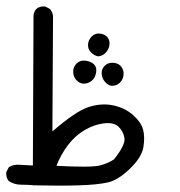

<svg xmlns="http://www.w3.org/2000/svg" viewBox="-46 -417 566 605"><path d="M62.5 167Q42 165 20.5 165Q-1 165 -18.6 153.3Q-27.3 142.6 -26.4 126L-18.6 110.4Q-2.9 99.6 20.5 102.5L57.6 104.5L59.6 -367.2Q60.5 -379.9 68.4 -388.7Q79.1 -398.4 96.7 -396.5L111.3 -388.7Q119.1 -379.9 121.1 -367.2L119.1 -2.9Q192.4 -66.4 232.9 -79.6Q273.4 -92.8 310.5 -85Q347.7 -77.1 373 -54.7Q398.4 -32.2 404.8 -8.8Q411.1 14.6 405.8 46.9Q400.4 79.1 363.3 114.7Q326.2 150.4 294.4 157.7Q262.7 165 204.1 167Q145.5 168.9 62.5 167ZM313.5 85Q349.6 39.1 346.2 18.1Q342.8 -2.9 327.6 -17.6Q312.5 -32.2 281.2 -28.3Q250 -24.4 220.2 -6.8Q190.4 10.7 168 40.5Q145.5 70.3 131.8 105.5Q241.2 111.3 268.1 104.5Q294.9 97.7 313.5 85ZM305.7 -146.5Q293.9 -148.4 284.7 -159.2Q275.4 -169.9 274.4 -184.6Q273.4 -199.2 284.2 -210Q294.9 -220.7 311.5 -219.2Q328.1 -217.8 336.4 -206.5Q344.7 -195.3 343.3 -180.7Q341.8 -166 331.5 -156.2Q321.3 -146.5 305.7 -146.5ZM216.8 -153.3Q204.1 -154.3 194.3 -165Q184.6 -175.8 184.6 -191.4Q184.6 -207 196.3 -217.8Q208 -228.5 225.1 -225.6Q242.2 -222.7 251 -213.4Q259.8 -204.1 256.8 -188Q253.9 -171.9 243.2 -162.6Q232.4 -153.3 216.8 -153.3ZM263.7 -239.3Q252 -241.2 241.2 -251.5Q230.5 -261.7 231.4 -276.9Q232.4 -292 243.7 -302.7Q254.9 -313.5 270.5 -311Q286.1 -308.6 293.5 -298.3Q300.8 -288.1 298.8 -274.9Q296.9 -261.7 287.6 -251.5Q278.3 -241.2 263.7 -239.3Z"/></svg>

Font: JasonHandwriting2
Style: Regular
Weight: 400
Version: Version 1.05.10